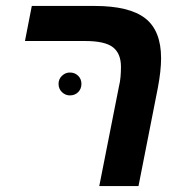

<svg xmlns="http://www.w3.org/2000/svg" viewBox="-20 -626 616 646"><path d="M387 -401Q387 -446 360 -467Q333 -488 267 -488H64L87 -606H298Q415 -606 468.5 -564.5Q522 -523 522 -430Q522 -388 511 -330L446 0H314L380 -334Q384 -350 385.5 -367Q387 -384 387 -401ZM177 -344Q177 -360 188.5 -371Q200 -382 215 -382Q232 -382 243 -371Q254 -360 254 -344Q254 -327 243 -316Q232 -305 215 -305Q200 -305 188.5 -316Q177 -327 177 -344Z"/></svg>

Font: Libra Sans Modern
Style: Bold Italic
Weight: 700
Italic angle: -12°
Foundry: Stefan Peev, Context Ltd
Version: Version 1.000